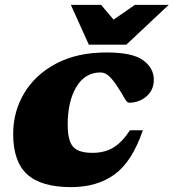

<svg xmlns="http://www.w3.org/2000/svg" viewBox="-20 -752 712 787"><path d="M392 -455Q328.5 -455 293 -395.8Q257.5 -336.5 257.5 -241Q257.5 -176 279.2 -150.8Q301 -125.5 359 -125.5Q410 -125.5 445.8 -147.8Q481.5 -170 512.5 -218H565.5Q521.5 -89 449.5 -37Q377.5 15 272 15Q148.5 15 91.2 -37.5Q34 -90 34 -203Q34 -294.5 79.2 -370.2Q124.5 -446 210.2 -491.5Q296 -537 417.5 -537Q523.5 -537 567 -504.8Q610.5 -472.5 610.5 -425.5Q610.5 -382.5 580.2 -356.8Q550 -331 508.5 -331Q500.5 -331 488.8 -352Q477 -373 462 -396Q447 -419.5 429.8 -437.2Q412.5 -455 392 -455ZM671.5 -732 498 -569H344L270.5 -732H394.5L445.5 -671.5L533 -732Z"/></svg>

Font: Newsreader 6pt ExtraBold
Style: Italic
Weight: 800
Italic angle: -17°
Designer: Hugues Gentile
Foundry: Production Type
Version: Version 1.003; ttfautohint (v1.8.3)